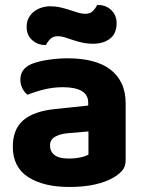

<svg xmlns="http://www.w3.org/2000/svg" viewBox="-20 -728 575 764"><path d="M256 -97Q278 -97 299.5 -101.5Q321 -106 332 -113V-205L250 -198Q218 -195 198.5 -183.5Q179 -172 179 -149Q179 -125 197 -111Q215 -97 256 -97ZM250 -496Q302 -496 344.5 -485.5Q387 -475 417 -453Q447 -431 463.5 -397Q480 -363 480 -317V-91Q480 -65 466.5 -49.5Q453 -34 434 -23Q403 -4 358 6Q313 16 256 16Q153 16 92 -23.5Q31 -63 31 -144Q31 -213 72 -249Q113 -285 198 -294L331 -308V-319Q331 -351 305 -366Q279 -381 230 -381Q192 -381 155.5 -372Q119 -363 90 -351Q78 -359 69.5 -375.5Q61 -392 61 -411Q61 -455 107 -474Q136 -485 174.5 -490.5Q213 -496 250 -496ZM180 -703Q201 -703 220.5 -698.5Q240 -694 258 -688Q276 -682 291.5 -677.5Q307 -673 319 -673Q340 -673 351 -685.5Q362 -698 367 -708H372Q401 -708 422.5 -688Q444 -668 444 -636Q444 -594 417.5 -574Q391 -554 351 -554Q327 -554 307 -558.5Q287 -563 269.5 -569Q252 -575 237.5 -579.5Q223 -584 211 -584Q190 -584 179 -572Q168 -560 163 -549H159Q130 -549 108 -568.5Q86 -588 86 -621Q86 -642 94.5 -657.5Q103 -673 116.5 -683Q130 -693 146.5 -698Q163 -703 180 -703Z"/></svg>

Font: Baloo Chettan 2
Style: Bold
Weight: 700
Designer: Maithili Shingre, Unnati Kotecha and Ek Type
Foundry: Ek Type
Version: Version 1.640;hotconv 1.0.111;makeotfexe 2.5.65597; ttfautoh